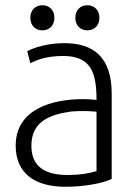

<svg xmlns="http://www.w3.org/2000/svg" viewBox="-20 -704 497 734"><path d="M230 10C306 10 374 -4 407 -20V-346C407 -484 339 -539 226 -539C161 -539 109 -522 84 -508L96 -462C118 -474 157 -490 221 -490C327 -490 349 -428 349 -322C330 -324 314 -325 297 -325C181 -325 40 -288 40 -147C40 -44 110 10 230 10ZM255 -278C296 -281 325 -279 349 -277V-50C322 -41 284 -35 239 -35C153 -35 100 -66 100 -147C100 -240 171 -267 255 -278ZM314 -588C341 -588 360 -607 360 -636C360 -665 341 -684 314 -684C287 -684 268 -665 268 -636C268 -607 287 -588 314 -588ZM142 -588C169 -588 188 -607 188 -636C188 -665 169 -684 142 -684C115 -684 96 -665 96 -636C96 -607 115 -588 142 -588Z"/></svg>

Font: Repo Light
Style: Regular
Weight: 300
Designer: Stefan Peev
Foundry: Context Ltd
Version: Version 001.502